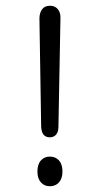

<svg xmlns="http://www.w3.org/2000/svg" viewBox="-20 -638 348 667"><path d="M190 -574Q191 -594 181 -606Q171 -618 154 -618Q135 -618 126 -605.5Q117 -593 117 -573L123 -197Q125 -161 153 -161Q167 -161 175 -170.5Q183 -180 183 -197ZM153 -94Q134 -94 122 -80.5Q110 -67 110 -42Q110 -18 122 -4.5Q134 9 153 9Q173 9 185 -4.5Q197 -18 197 -42Q197 -67 185 -80.5Q173 -94 153 -94Z"/></svg>

Font: Beiruti
Style: Regular
Weight: 400
Designer: Arlette Boutros
Foundry: Boutros
Version: Version 1.41